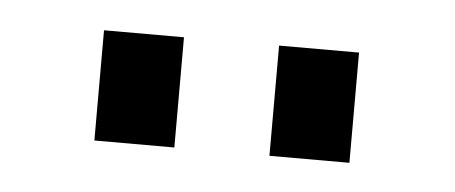

<svg xmlns="http://www.w3.org/2000/svg" viewBox="-25 -764 419 177"><g transform="rotate(5 184.0 -675.0)"><path d="M66 -624V-726H140V-624ZM228 -624V-726H302V-624Z"/></g></svg>

Font: Boldmen Medium
Style: Regular
Weight: 400
Designer: Matt McInerney, Pablo Impallari, Rodrigo Fuenzalida
Foundry: LIVING CONCEPT
Version: Version 1.000